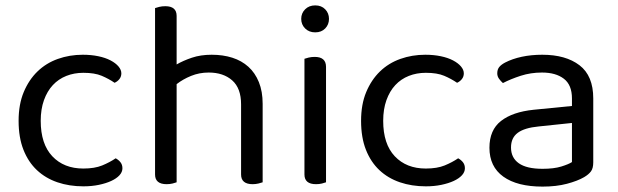

<svg xmlns="http://www.w3.org/2000/svg" viewBox="-20 -678 2291 712"><path d="M289 -408Q255 -408 226 -396.5Q197 -385 176 -362.5Q155 -340 143 -306.5Q131 -273 131 -230Q131 -144 174 -98.5Q217 -53 289 -53Q331 -53 359 -64.5Q387 -76 409 -91Q420 -85 427 -76Q434 -67 434 -54Q434 -40 423 -28Q412 -16 392.5 -7Q373 2 346.5 7.5Q320 13 289 13Q237 13 193 -2Q149 -17 117 -47Q85 -77 67 -122.5Q49 -168 49 -230Q49 -291 68 -336.5Q87 -382 119 -413Q151 -444 194.5 -459.5Q238 -475 287 -475Q318 -475 344.5 -469.5Q371 -464 390 -454Q409 -444 419.5 -431.5Q430 -419 430 -406Q430 -394 423 -385Q416 -376 405 -371Q383 -386 357 -397Q331 -408 289 -408Z M635 -2Q630 0 620 2.5Q610 5 598 5Q555 5 555 -31V-648Q560 -650 570.5 -652.5Q581 -655 593 -655Q635 -655 635 -619V-439Q659 -453 691.5 -464Q724 -475 765 -475Q807 -475 841.5 -464Q876 -453 901 -430.5Q926 -408 940 -373.5Q954 -339 954 -293V-2Q949 0 938.5 2.5Q928 5 917 5Q874 5 874 -31V-291Q874 -351 841 -380Q808 -409 754 -409Q719 -409 688.5 -396.5Q658 -384 635 -366V-2Z M1189 -2Q1184 0 1174 2.5Q1164 5 1152 5Q1109 5 1109 -31V-460Q1114 -462 1124.5 -464.5Q1135 -467 1147 -467Q1189 -467 1189 -430ZM1097 -608Q1097 -629 1111.5 -643.5Q1126 -658 1149 -658Q1172 -658 1186 -643.5Q1200 -629 1200 -608Q1200 -587 1186 -572.5Q1172 -558 1149 -558Q1126 -558 1111.5 -572.5Q1097 -587 1097 -608Z M1559 -408Q1525 -408 1496 -396.5Q1467 -385 1446 -362.5Q1425 -340 1413 -306.5Q1401 -273 1401 -230Q1401 -144 1444 -98.5Q1487 -53 1559 -53Q1601 -53 1629 -64.5Q1657 -76 1679 -91Q1690 -85 1697 -76Q1704 -67 1704 -54Q1704 -40 1693 -28Q1682 -16 1662.5 -7Q1643 2 1616.5 7.5Q1590 13 1559 13Q1507 13 1463 -2Q1419 -17 1387 -47Q1355 -77 1337 -122.5Q1319 -168 1319 -230Q1319 -291 1338 -336.5Q1357 -382 1389 -413Q1421 -444 1464.5 -459.5Q1508 -475 1557 -475Q1588 -475 1614.5 -469.5Q1641 -464 1660 -454Q1679 -444 1689.5 -431.5Q1700 -419 1700 -406Q1700 -394 1693 -385Q1686 -376 1675 -371Q1653 -386 1627 -397Q1601 -408 1559 -408Z M1992 -52Q2034 -52 2061.5 -60.5Q2089 -69 2101 -77V-222L1977 -209Q1925 -204 1900 -185.5Q1875 -167 1875 -131Q1875 -93 1904 -72.5Q1933 -52 1992 -52ZM1991 -475Q2078 -475 2129 -436Q2180 -397 2180 -313V-76Q2180 -54 2171.5 -42.5Q2163 -31 2146 -21Q2122 -7 2082.5 3.5Q2043 14 1992 14Q1898 14 1846.5 -23Q1795 -60 1795 -130Q1795 -196 1838 -229.5Q1881 -263 1959 -271L2101 -285V-313Q2101 -363 2071 -386Q2041 -409 1990 -409Q1948 -409 1911 -397Q1874 -385 1845 -370Q1837 -377 1830.5 -386Q1824 -395 1824 -406Q1824 -420 1831 -429Q1838 -438 1853 -446Q1880 -460 1915 -467.5Q1950 -475 1991 -475Z"/></svg>

Font: Baloo Thambi 2
Style: Regular
Weight: 400
Designer: Aadarsh Rajan and Ek Type
Foundry: Ek Type
Version: Version 1.640;hotconv 1.0.111;makeotfexe 2.5.65597; ttfautoh